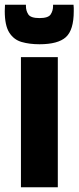

<svg xmlns="http://www.w3.org/2000/svg" viewBox="-65 -787 330 807"><path d="M23 0V-547H178V0ZM101 -601Q59 -601 26 -610.5Q-7 -620 -26 -650Q-45 -680 -45 -740Q-45 -747 -44.5 -753.5Q-44 -760 -44 -767H44V-761Q44 -742 54 -726.5Q64 -711 101 -711Q138 -711 148 -726.5Q158 -742 158 -761V-767H244Q245 -760 245 -753.5Q245 -747 245 -740Q245 -661 212 -631Q179 -601 101 -601Z"/></svg>

Font: Georama ExtraCondensed ExtraBold
Style: Regular
Weight: 800
Width: 2
Designer: Jean-Baptiste Levee
Foundry: Production Type
Version: Version 1.000